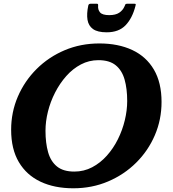

<svg xmlns="http://www.w3.org/2000/svg" viewBox="-20 -999 930 1034"><path d="M554.5 -825Q620 -825 656.5 -863.2Q693 -901.5 709.5 -967Q711.5 -974.5 710.8 -976.8Q710 -979 702 -979H666Q657 -979 655.2 -975.2Q653.5 -971.5 650.5 -964.5Q641.5 -943.5 622 -930.5Q602.5 -917.5 568 -917.5Q531.5 -917.5 518.8 -932.2Q506 -947 508.5 -971Q509 -979 501 -979H469Q457.5 -979 455.5 -969.5Q446 -925 451.2 -892.5Q456.5 -860 481 -842.5Q505.5 -825 554.5 -825ZM515 -765 510 -675Q569.5 -675 603.2 -647.5Q637 -620 651 -570.5Q665 -521 665 -455Q665 -405 652.2 -351.8Q639.5 -298.5 615 -249.2Q590.5 -200 555.5 -160.8Q520.5 -121.5 476.2 -98.2Q432 -75 380 -75L375 15Q475.5 15 562 -21.8Q648.5 -58.5 713.2 -122.8Q778 -187 814 -271Q850 -355 850 -450Q850 -554 808.8 -624.2Q767.5 -694.5 692 -729.8Q616.5 -765 515 -765ZM375 15 380 -75Q320.5 -75 286.8 -102.5Q253 -130 239 -179.5Q225 -229 225 -295Q225 -345 238.2 -398.2Q251.5 -451.5 276.8 -500.8Q302 -550 337 -589.5Q372 -629 415.8 -652Q459.5 -675 510 -675L515 -765Q414.5 -765 328.2 -728.5Q242 -692 177.2 -627.5Q112.5 -563 76.2 -479Q40 -395 40 -300Q40 -196 81.5 -126Q123 -56 198.2 -20.5Q273.5 15 375 15Z"/></svg>

Font: Besley
Style: Bold Italic
Weight: 700
Italic angle: -13°
Designer: Owen Earl
Foundry: indestructible type*
Version: Version 2.001